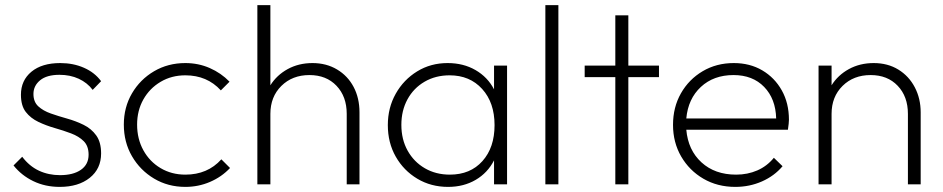

<svg xmlns="http://www.w3.org/2000/svg" viewBox="-20 -722 3692 752"><path d="M214 10Q157 10 110.5 -12.5Q64 -35 33 -74L67 -108Q95 -71 132.5 -53.5Q170 -36 215 -36Q267 -36 297 -57Q327 -78 327 -116Q327 -150 308 -169Q289 -188 258.5 -199.5Q228 -211 194.5 -220.5Q161 -230 130.5 -244.5Q100 -259 81 -283.5Q62 -308 62 -351Q62 -407 103 -441Q144 -475 216 -475Q267 -475 309 -456.5Q351 -438 376 -404L343 -370Q322 -398 288.5 -413.5Q255 -429 213 -429Q163 -429 137 -407.5Q111 -386 111 -354Q111 -323 130 -305.5Q149 -288 179 -277.5Q209 -267 243 -257.5Q277 -248 307.5 -233Q338 -218 357 -191.5Q376 -165 376 -121Q376 -61 331.5 -25.5Q287 10 214 10Z M706 10Q638 10 583.5 -22.5Q529 -55 497 -110Q465 -165 465 -234Q465 -302 497 -356.5Q529 -411 583.5 -443Q638 -475 706 -475Q757 -475 801.5 -455.5Q846 -436 879 -402L845 -368Q791 -427 706 -427Q652 -427 609 -401.5Q566 -376 541.5 -332.5Q517 -289 517 -234Q517 -178 541.5 -133.5Q566 -89 609 -63.5Q652 -38 706 -38Q793 -38 847 -98L881 -64Q848 -29 802.5 -9.5Q757 10 706 10Z M988 0V-702H1039V-388Q1064 -428 1107 -451.5Q1150 -475 1204 -475Q1258 -475 1300 -450Q1342 -425 1365 -381.5Q1388 -338 1388 -282V0H1338V-276Q1338 -344 1298 -386Q1258 -428 1192 -428Q1125 -428 1082 -385.5Q1039 -343 1039 -276V0Z M1735 10Q1668 10 1614.5 -22Q1561 -54 1530 -108.5Q1499 -163 1499 -232Q1499 -300 1530 -355Q1561 -410 1614 -442.5Q1667 -475 1733 -475Q1795 -475 1842.5 -447.5Q1890 -420 1915 -372V-465H1966V0H1915V-94Q1890 -45 1843 -17.5Q1796 10 1735 10ZM1742 -38Q1822 -38 1869.5 -91Q1917 -144 1917 -232Q1917 -320 1868.5 -373.5Q1820 -427 1741 -427Q1686 -427 1643 -402Q1600 -377 1576 -333Q1552 -289 1552 -233Q1552 -176 1576.5 -132Q1601 -88 1644 -63Q1687 -38 1742 -38Z M2116 0V-702H2167V0Z M2390 0V-420H2270V-465H2390V-662H2441V-465H2561V-420H2441V0Z M2860 10Q2790 10 2735 -22Q2680 -54 2648 -109Q2616 -164 2616 -233Q2616 -302 2647 -356.5Q2678 -411 2732 -443Q2786 -475 2854 -475Q2917 -475 2965.5 -446.5Q3014 -418 3042 -368Q3070 -318 3070 -253Q3070 -241 3066 -214H2668Q2675 -134 2727.5 -86Q2780 -38 2863 -38Q2908 -38 2946 -54.5Q2984 -71 3011 -104L3045 -71Q3013 -33 2964.5 -11.5Q2916 10 2860 10ZM2853 -428Q2775 -428 2725 -381.5Q2675 -335 2668 -258H3020Q3018 -335 2973 -381.5Q2928 -428 2853 -428Z M3186 0V-465H3237V-388Q3262 -428 3305 -451.5Q3348 -475 3402 -475Q3457 -475 3498.5 -449.5Q3540 -424 3563 -380Q3586 -336 3586 -282V0H3536V-276Q3536 -344 3496 -386Q3456 -428 3390 -428Q3323 -428 3280 -385.5Q3237 -343 3237 -276V0Z"/></svg>

Font: Outfit ExtraLight
Style: Regular
Weight: 200
Designer: Rodrigo Fuenzalida
Foundry: fragTYPE
Version: Version 1.100; ttfautohint (v1.8.4.7-5d5b);gftools[0.9.27]